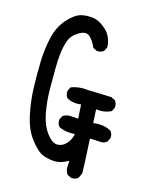

<svg xmlns="http://www.w3.org/2000/svg" viewBox="-117 -843 734 931"><g transform="rotate(15 250.0 -377.5)"><path d="M331.1 11.7 311.5 2Q301.8 -11.7 299.8 -29.3L301.8 -66.4Q262.7 -43 226.1 -45.9Q189.5 -48.8 165 -61.5Q140.6 -74.2 107.4 -117.7Q74.2 -161.1 59.6 -229.5Q44.9 -297.9 43 -366.7Q41 -435.5 43 -498Q44.9 -560.5 58.6 -618.7Q72.3 -676.8 107.4 -715.8Q142.6 -754.9 173.8 -762.7Q205.1 -770.5 237.8 -764.6Q270.5 -758.8 302.7 -727.5Q335 -696.3 336.9 -644.5L327.1 -625Q313.5 -613.3 292 -615.2L272.5 -625Q258.8 -657.2 238.8 -675.8Q218.8 -694.3 184.6 -673.8Q150.4 -653.3 139.6 -622.6Q128.9 -591.8 125 -558.6Q121.1 -525.4 120.6 -480.5Q120.1 -435.5 120.6 -376.5Q121.1 -317.4 131.8 -259.8Q142.6 -202.1 169.9 -165Q197.3 -127.9 222.7 -127Q248 -126 268.1 -146.5Q288.1 -167 293.9 -198.2Q248 -194.3 212.9 -211.9Q201.2 -225.6 203.1 -247.1L212.9 -266.6Q232.4 -280.3 260.7 -276.4L290 -274.4L286.1 -344.7Q246.1 -338.9 214.8 -356.4Q203.1 -370.1 205.1 -391.6L214.8 -411.1Q252.9 -426.8 299.8 -420.9L418.9 -417L438.5 -407.2Q450.2 -393.6 448.2 -372.1L438.5 -352.5Q405.3 -335 362.3 -340.8L366.2 -272.5Q417 -280.3 456.1 -258.8Q467.8 -245.1 465.8 -223.6L456.1 -204.1Q440.4 -190.4 417 -194.3L370.1 -196.3Q377.9 -62.5 377.9 -23.4L366.2 2Q352.5 13.7 331.1 11.7Z"/></g></svg>

Font: JasonHandwriting4
Style: Regular
Weight: 400
Version: Version 1.01.21